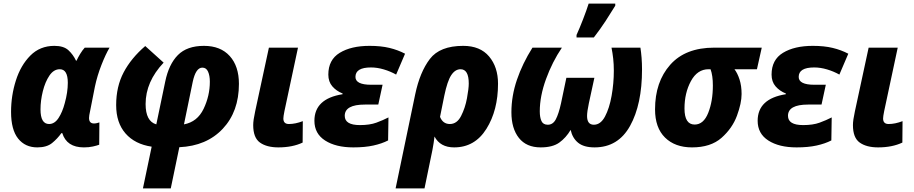

<svg xmlns="http://www.w3.org/2000/svg" viewBox="-20 -816 5123 1076"><path d="M189 10Q242 10 272 -14.5Q302 -39 324 -70H329Q354 10 450 10Q478 10 500.5 5Q523 0 536 -5L537 -130Q532 -128 523 -126Q514 -124 507 -124Q479 -124 479 -155Q479 -162 480.5 -171Q482 -180 484 -189L512 -331Q525 -392 548.5 -452Q572 -512 594 -549H455Q442 -535 429 -513.5Q416 -492 409 -476H406Q390 -510 363.5 -534.5Q337 -559 285 -559Q204 -559 150 -504.5Q96 -450 69 -365Q42 -280 42 -189Q42 -89 81.5 -39.5Q121 10 189 10ZM255 -121Q207 -121 207 -203Q207 -252 220 -304.5Q233 -357 257 -392.5Q281 -428 315 -428Q360 -428 360 -352Q360 -299 343 -238Q330 -188 308 -154.5Q286 -121 255 -121Z M781 240H937L985 9Q1138 2 1228.5 -94.5Q1319 -191 1319 -346Q1319 -445 1267.5 -502Q1216 -559 1123 -559Q1028 -559 977 -507.5Q926 -456 906 -359L856 -119Q796 -136 796 -233Q796 -358 897 -465L794 -558Q715 -490 673 -410.5Q631 -331 631 -227Q631 -128 683.5 -68Q736 -8 830 6ZM1011 -119 1060 -357Q1077 -437 1114 -437Q1136 -437 1146 -414.5Q1156 -392 1156 -358Q1156 -279 1121 -206Q1086 -133 1011 -119Z M1540 10Q1619 10 1676 -17L1677 -137Q1635 -121 1599 -121Q1568 -121 1568 -152Q1568 -163 1574 -193L1650 -549H1487L1410 -192Q1399 -142 1399 -115Q1399 -44 1437 -17Q1475 10 1540 10Z M1960 10Q2025 10 2072.5 -0.5Q2120 -11 2155 -29L2157 -158Q2126 -142 2089 -128.5Q2052 -115 1997 -115Q1912 -115 1912 -167Q1912 -230 2025 -230H2100L2124 -341H2060Q1972 -341 1972 -385Q1972 -438 2059 -438Q2094 -438 2131 -427Q2168 -416 2200 -398L2250 -515Q2210 -536 2162.5 -547.5Q2115 -559 2051 -559Q1948 -559 1884 -520Q1820 -481 1820 -398Q1820 -358 1842.5 -332Q1865 -306 1900 -292V-288Q1742 -263 1742 -139Q1742 -67 1802 -28.5Q1862 10 1960 10Z M2501 -121Q2462 -121 2446 -161L2470 -280Q2487 -362 2509 -395Q2531 -428 2561 -428Q2607 -428 2607 -348Q2607 -320 2597 -265.5Q2587 -211 2564 -166Q2541 -121 2501 -121ZM2197 240H2359L2387 104Q2396 63 2403.5 24Q2411 -15 2415 -51Q2447 10 2525 10Q2641 10 2706 -94Q2771 -198 2771 -347Q2771 -440 2721 -499.5Q2671 -559 2576 -559Q2445 -559 2389 -485.5Q2333 -412 2307 -288Z M3010 10Q3077 10 3114.5 -17Q3152 -44 3178 -88Q3188 -42 3220 -16Q3252 10 3312 10Q3444 10 3511 -110.5Q3578 -231 3578 -427Q3578 -461 3575.5 -492.5Q3573 -524 3569 -549H3407Q3413 -519 3416.5 -487.5Q3420 -456 3420 -420Q3420 -349 3407.5 -279Q3395 -209 3370.5 -163Q3346 -117 3308 -117Q3270 -117 3270 -166Q3270 -190 3280 -237L3311 -380H3154L3124 -237Q3111 -178 3095 -147.5Q3079 -117 3050 -117Q3024 -117 3014.5 -137.5Q3005 -158 3005 -192Q3005 -277 3040 -373Q3075 -469 3129 -549H2964Q2908 -460 2877 -369Q2846 -278 2846 -187Q2846 -96 2888 -43Q2930 10 3010 10ZM3211 -606H3308Q3345 -654 3374 -698.5Q3403 -743 3428 -784V-796H3279Q3267 -758 3247 -706.5Q3227 -655 3211 -620Z M3858 10Q3963 10 4023.5 -43.5Q4084 -97 4110 -167.5Q4136 -238 4136 -289Q4136 -335 4124.5 -370.5Q4113 -406 4096 -428H4222L4249 -549H3983Q3821 -549 3736 -453Q3651 -357 3651 -203Q3651 -100 3707 -45Q3763 10 3858 10ZM3873 -118Q3816 -118 3816 -208Q3816 -295 3852 -361.5Q3888 -428 3951 -428H3962Q3975 -393 3975 -337Q3975 -249 3949 -183.5Q3923 -118 3873 -118Z M4444 10Q4509 10 4556.5 -0.5Q4604 -11 4639 -29L4641 -158Q4610 -142 4573 -128.5Q4536 -115 4481 -115Q4396 -115 4396 -167Q4396 -230 4509 -230H4584L4608 -341H4544Q4456 -341 4456 -385Q4456 -438 4543 -438Q4578 -438 4615 -427Q4652 -416 4684 -398L4734 -515Q4694 -536 4646.5 -547.5Q4599 -559 4535 -559Q4432 -559 4368 -520Q4304 -481 4304 -398Q4304 -358 4326.5 -332Q4349 -306 4384 -292V-288Q4226 -263 4226 -139Q4226 -67 4286 -28.5Q4346 10 4444 10Z M4901 10Q4980 10 5037 -17L5038 -137Q4996 -121 4960 -121Q4929 -121 4929 -152Q4929 -163 4935 -193L5011 -549H4848L4771 -192Q4760 -142 4760 -115Q4760 -44 4798 -17Q4836 10 4901 10Z"/></svg>

Font: Noto Sans Display Extra
Style: Italic
Weight: 800
Italic angle: -12°
Designer: Monotype Design Team
Foundry: Monotype Imaging Inc.
Version: Version 1.900